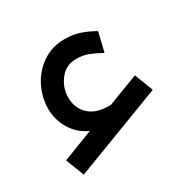

<svg xmlns="http://www.w3.org/2000/svg" viewBox="-187 -1132 375 387"><g transform="rotate(-30 0.0 -938.0)"><path d="M-94.7 -810.2 111.2 -888.8 94.7 -932 23.4 -904.9Q-10.1 -903.5 -27.3 -919.6Q-44.6 -935.7 -44.1 -960.9Q-44.1 -983 -29.9 -1001.4Q-15.6 -1019.8 7.4 -1019.8Q22.5 -1020.2 34.2 -1015.9Q46 -1011.5 60.7 -1003.7Q63 -1002.8 64.3 -1001.8L74.9 -1046.4Q58.8 -1055.6 43.2 -1060.9Q27.6 -1066.2 7.4 -1066.2Q-21.6 -1066.2 -43.9 -1050.8Q-66.2 -1035.4 -78.4 -1011.3Q-90.5 -987.1 -90.5 -960.9Q-90.5 -934.3 -76.7 -912.2Q-63 -890.2 -40 -880.5L-111.2 -852.9Z"/></g></svg>

Font: Arad
Style: Regular
Weight: 400
Designer: Mohammad Darvishi
Version: Version 1.010;September 21, 2024;FontCreator 15.0.0.2992 64-